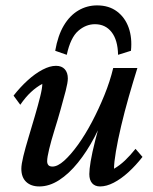

<svg xmlns="http://www.w3.org/2000/svg" viewBox="-20 -670 558 698"><path d="M183.6 -430.7Q204.1 -430.7 215.3 -418.5Q226.6 -406.2 226.6 -384.8Q226.6 -370.1 218.8 -339.8Q210.9 -309.6 200.2 -271.5Q189.5 -233.4 177.7 -195.8Q166 -158.2 158.7 -127.9Q151.4 -97.7 151.4 -84Q151.4 -75.2 155.8 -69.8Q160.2 -64.5 170.9 -64.5Q189.5 -64.5 213.4 -85.9Q237.3 -107.4 263.7 -144Q290 -180.7 314.5 -227.1Q338.9 -273.4 359.4 -323.7Q379.9 -374 391.6 -422.9H479.5Q463.9 -373 448.2 -318.4Q432.6 -263.7 420.4 -211.9Q408.2 -160.2 401.4 -119.6Q394.5 -79.1 394.5 -56.6Q415 -68.4 434.1 -86.4Q453.1 -104.5 472.7 -128.9L498 -99.6Q473.6 -68.4 446.8 -43.9Q419.9 -19.5 393.6 -5.9Q367.2 7.8 343.8 7.8Q325.2 7.8 314.9 -3.9Q304.7 -15.6 304.7 -37.1Q304.7 -53.7 309.6 -83.5Q314.5 -113.3 326.7 -161.6Q338.9 -210 359.4 -279.3H369.1Q350.6 -222.7 323.2 -170.9Q295.9 -119.1 263.2 -78.6Q230.5 -38.1 194.8 -15.1Q159.2 7.8 123 7.8Q92.8 7.8 75.2 -8.8Q57.6 -25.4 57.6 -56.6Q57.6 -72.3 64.9 -102.5Q72.3 -132.8 84 -171.4Q95.7 -210 106.9 -248.5Q118.2 -287.1 126 -318.4Q133.8 -349.6 133.8 -365.2Q112.3 -353.5 92.8 -335.4Q73.2 -317.4 53.7 -289.1L29.3 -322.3Q53.7 -353.5 80.6 -377.9Q107.4 -402.3 134.3 -416.5Q161.1 -430.7 183.6 -430.7ZM222.7 -470.7 180.7 -485.4Q190.4 -541 211.9 -577.1Q233.4 -613.3 264.6 -631.8Q295.9 -650.4 333 -650.4Q376 -650.4 405.3 -628.4Q434.6 -606.4 447.8 -569.3Q460.9 -532.2 456.1 -485.4L409.2 -470.7Q408.2 -524.4 385.7 -553.2Q363.3 -582 325.2 -582Q292 -582 264.2 -557.6Q236.3 -533.2 222.7 -470.7Z"/></svg>

Font: Crimson Pro Medium
Style: Italic
Weight: 500
Italic angle: -12°
Designer: Jacques Le Bailly
Foundry: Baron von Fonthausen
Version: Version 1.003